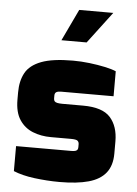

<svg xmlns="http://www.w3.org/2000/svg" viewBox="-55 -816 617 865"><g transform="rotate(5 254.0 -384.0)"><path d="M247 6Q218 6 189 4Q160 2 132.5 -1.5Q105 -5 81 -11Q57 -17 38 -25V-138H288Q301 -138 307.5 -140.5Q314 -143 316 -147.5Q318 -152 318 -158V-171Q318 -181 311.5 -186.5Q305 -192 281 -192H191Q146 -192 108.5 -207Q71 -222 48.5 -256Q26 -290 26 -347V-380Q26 -432 46 -468.5Q66 -505 117 -524.5Q168 -544 260 -544Q297 -544 335 -539.5Q373 -535 405.5 -528Q438 -521 456 -513V-400H219Q204 -400 197 -395.5Q190 -391 190 -380V-367Q190 -359 193.5 -354.5Q197 -350 206 -348Q215 -346 230 -346H323Q411 -346 446.5 -306Q482 -266 482 -198V-143Q482 -89 456 -56Q430 -23 378 -8.5Q326 6 247 6ZM200 -631 268 -774H422L314 -631Z"/></g></svg>

Font: Exo Thin Black
Style: Regular
Weight: 900
Version: Version 2.000